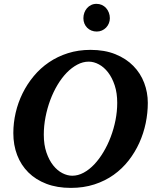

<svg xmlns="http://www.w3.org/2000/svg" viewBox="-20 -941 792 978"><path d="M577.1 -417Q577.1 -467.3 564.2 -506.3Q551.3 -545.4 530.5 -572.3Q509.8 -599.1 483.9 -613Q458 -627 432.1 -627Q402.3 -627 373.8 -611.8Q345.2 -596.7 319.8 -570.6Q294.4 -544.4 272.9 -508.5Q251.5 -472.7 236.1 -431.4Q220.7 -390.1 211.9 -345Q203.1 -299.8 203.1 -254.9Q203.1 -203.1 216.6 -164.1Q230 -125 251 -98.6Q272 -72.3 297.6 -59.1Q323.2 -45.9 348.1 -45.9Q377.4 -45.9 406 -61.3Q434.6 -76.7 460 -103.5Q485.4 -130.4 506.8 -166.3Q528.3 -202.1 543.9 -243.4Q559.6 -284.7 568.4 -329.1Q577.1 -373.5 577.1 -417ZM732.9 -417Q732.9 -365.7 722.2 -313.7Q711.4 -261.7 689.7 -213.6Q668 -165.5 635.3 -123.5Q602.5 -81.5 559.1 -50.5Q515.6 -19.5 460.9 -1.7Q406.2 16.1 340.8 16.1Q271 16.1 216.6 -4.6Q162.1 -25.4 124.5 -62.7Q86.9 -100.1 67.4 -151.1Q47.9 -202.1 47.9 -263.2Q47.9 -314.9 59.8 -366.7Q71.8 -418.5 95 -465.6Q118.2 -512.7 151.9 -553.2Q185.5 -593.8 229.2 -623.5Q272.9 -653.3 326.2 -670.2Q379.4 -687 440.9 -687Q513.2 -687 567.9 -664.8Q622.6 -642.6 659.2 -605.2Q695.8 -567.9 714.4 -519Q732.9 -470.2 732.9 -417ZM539.6 -848.1Q539.6 -834.5 534.4 -822Q529.3 -809.6 520.3 -800.3Q511.2 -791 499 -785.6Q486.8 -780.3 472.7 -780.3Q458 -780.3 445.6 -785.4Q433.1 -790.5 424.1 -799.6Q415 -808.6 409.9 -821Q404.8 -833.5 404.8 -848.1Q404.8 -863.3 409.7 -876.5Q414.6 -889.6 423.3 -899.7Q432.1 -909.7 444.3 -915.5Q456.5 -921.4 471.7 -921.4Q486.3 -921.4 498.8 -915.8Q511.2 -910.2 520.3 -900.1Q529.3 -890.1 534.4 -876.7Q539.6 -863.3 539.6 -848.1Z"/></svg>

Font: Charis SIL Eur
Style: Bold Italic
Weight: 700
Italic angle: -11°
Foundry: SIL International
Version: Version 5.000